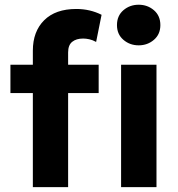

<svg xmlns="http://www.w3.org/2000/svg" viewBox="-20 -772 736 792"><path d="M115.5 0V-563Q115.5 -642 162.2 -688.5Q209 -735 294.5 -735Q323 -735 349 -729Q375 -723 399 -711L376.5 -599Q362 -607 348.5 -610Q335 -613 323 -613Q294.5 -613 277.8 -599.5Q261 -586 261 -555.5V-505H387V-388H261V0ZM23 -388V-505H130V-388ZM479.5 0V-505H625.5V0ZM552 -585Q515.5 -585 489 -607.8Q462.5 -630.5 462.5 -668.5Q462.5 -707 489 -729.8Q515.5 -752.5 552 -752.5Q588.5 -752.5 615 -729.8Q641.5 -707 641.5 -668.5Q641.5 -630.5 615 -607.8Q588.5 -585 552 -585Z"/></svg>

Font: Geologica SemiBold
Style: Regular
Weight: 600
Designer: Sindre Bremnes, Frode Helland
Foundry: Monokrom Skriftforlag AS
Version: Version 1.010;gftools[0.9.28]